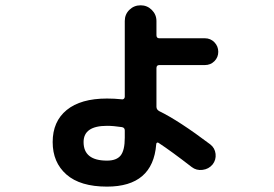

<svg xmlns="http://www.w3.org/2000/svg" viewBox="-20 -650 1040 728"><path d="M385.7 -172.9Q296.9 -172.9 296.9 -111.3Q296.9 -41 385.7 -41Q421.9 -41 437.5 -60.5Q453.1 -80.1 453.1 -127.9V-155.3Q453.1 -166 442.4 -168Q410.2 -172.9 385.7 -172.9ZM385.7 57.6Q284.2 57.6 231.9 11.7Q179.7 -34.2 179.7 -111.3Q179.7 -189.5 232.9 -232.9Q286.1 -276.4 385.7 -276.4Q414.1 -276.4 442.4 -273.4Q446.3 -272.5 449.7 -275.4Q453.1 -278.3 453.1 -283.2V-570.3Q453.1 -595.7 470.7 -612.8Q488.3 -629.9 513.2 -629.9Q538.1 -629.9 555.7 -612.3Q573.2 -594.7 573.2 -570.3V-516.6Q573.2 -504.9 584 -504.9H756.8Q778.3 -504.9 793 -489.7Q807.6 -474.6 807.6 -453.6Q807.6 -432.6 793 -418Q778.3 -403.3 756.8 -403.3H584Q573.2 -403.3 573.2 -391.6V-245.1Q573.2 -234.4 584 -228.5Q658.2 -192.4 777.3 -102.5Q794.9 -88.9 797.4 -66.4Q799.8 -43.9 786.1 -26.4Q771.5 -8.8 748 -5.9Q724.6 -2.9 707 -16.6Q628.9 -77.1 581.1 -108.4Q578.1 -110.4 575.2 -108.9Q572.3 -107.4 572.3 -102.5Q559.6 57.6 385.7 57.6Z"/></svg>

Font: Rounded-X Mgen+ 1m bold
Style: Bold
Weight: 700
Designer: [Source Han Sans]
Ryoko NISHIZUKA  (kana & ideographs); Paul D. Hunt (Latin, Greek & Cyrillic); Wenlong ZHANG  (bopomofo
Version: Version 1.059.20150602